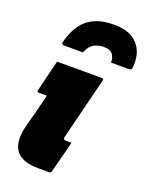

<svg xmlns="http://www.w3.org/2000/svg" viewBox="-153 -905 768 985"><g transform="rotate(20 231.0 -412.5)"><path d="M286 -700Q254 -700 230.5 -686Q207 -672 193 -637H92Q82 -637 79 -641Q76 -645 80 -659Q106 -749 158 -787Q210 -825 290 -825H301Q382 -825 424 -780.5Q466 -736 461 -659Q460 -646 456.5 -641.5Q453 -637 442 -637H347Q346 -669 332 -684.5Q318 -700 286 -700ZM85 -547H330Q341 -547 338 -536Q317 -451 296 -367Q275 -283 254 -199Q251 -188 255 -185Q259 -181 266 -181H297Q286 -139 275 -95.5Q264 -52 253 -10Q250 0 240 0H184Q90 0 58 -46Q26 -92 47 -176Q58 -218 71.5 -269.5Q85 -321 96 -365H51Q40 -365 43 -376Z"/></g></svg>

Font: Recursive Sn Lnr St Blk
Style: Italic
Weight: 900
Italic angle: -15°
Version: Version 1.079;hotconv 1.0.112;makeotfexe 2.5.65598; ttfautoh